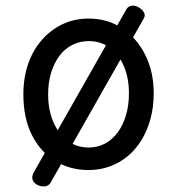

<svg xmlns="http://www.w3.org/2000/svg" viewBox="-20 -585 629 682"><path d="M295 19Q228 19 175.5 -13.5Q123 -46 93 -106Q63 -166 63 -250Q63 -309 80 -358Q97 -407 128.5 -443Q160 -479 202 -499Q244 -519 295 -519Q362 -519 414 -484.5Q466 -450 496 -390Q526 -330 526 -254Q526 -206 515 -164.5Q504 -123 483.5 -89Q463 -55 434.5 -31Q406 -7 370.5 6Q335 19 295 19ZM295 -61Q327 -61 353 -75Q379 -89 398 -114.5Q417 -140 427.5 -175.5Q438 -211 438 -254Q438 -308 420 -350Q402 -392 370 -415.5Q338 -439 295 -439Q264 -439 237 -425.5Q210 -412 191 -386.5Q172 -361 161.5 -326.5Q151 -292 151 -250Q151 -194 169.5 -151.5Q188 -109 220 -85Q252 -61 295 -61ZM159 65Q152 76 138.5 77Q125 78 113 72Q100 65 96 54Q92 43 99 29L429 -552Q434 -562 447 -564.5Q460 -567 474 -558Q486 -551 491.5 -540.5Q497 -530 491 -520Z"/></svg>

Font: Playwrite GB S
Style: Regular
Weight: 400
Designer: Veronika Burian, José Scaglione
Foundry: TypeTogether
Version: Version 1.000